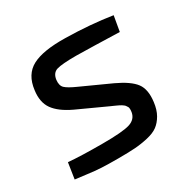

<svg xmlns="http://www.w3.org/2000/svg" viewBox="-121 -621 751 752"><g transform="rotate(-30 254.0 -245.0)"><path d="M283 -182 152 -242Q97 -268 74 -300.5Q51 -333 58 -384Q66 -451 115 -477Q164 -503 264 -501Q377 -499 473 -484L461 -415Q334 -419 267 -420Q201 -420 178.5 -413Q156 -406 152 -377Q149 -352 161.5 -340Q174 -328 210 -312L342 -252Q402 -224 424 -194.5Q446 -165 439 -111Q435 -78 422 -55.5Q409 -33 391.5 -20Q374 -7 343.5 0Q313 7 283.5 9Q254 11 208 11Q160 11 132.5 9.5Q105 8 71.5 3.5Q38 -1 19 -3L30 -75Q86 -70 183 -70Q275 -70 307 -80Q339 -90 344 -120Q345 -125 345 -130Q345 -135 344.5 -138.5Q344 -142 341.5 -145.5Q339 -149 337.5 -151.5Q336 -154 332 -157Q328 -160 325 -162Q322 -164 316 -167Q310 -170 306.5 -171.5Q303 -173 295.5 -176.5Q288 -180 283 -182Z"/></g></svg>

Font: Exo 2.0 Medium
Style: Italic
Weight: 500
Italic angle: -8°
Designer: Natanael Gama
Version: Version 1.001;PS 001.001;hotconv 1.0.70;makeotf.lib2.5.58329